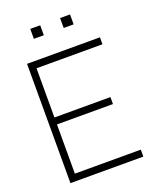

<svg xmlns="http://www.w3.org/2000/svg" viewBox="-163 -994 885 1089"><g transform="rotate(-20 280.0 -450.0)"><path d="M335 -840V-900H395V-840ZM155 -840V-900H215V-840ZM70 0V-720H510V-678H112V-381H450V-339H112V-42H510V0Z"/></g></svg>

Font: Manrope ExtraLight ExtraLight
Style: Regular
Weight: 250
Version: Version 4.501